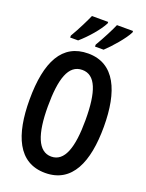

<svg xmlns="http://www.w3.org/2000/svg" viewBox="-172 -1020 845 1111"><g transform="rotate(20 250.0 -464.0)"><path d="M272 -789V-777H325C364 -813 427 -885 448 -928V-937H349C337 -908 303 -841 272 -789ZM119 -789V-777H168C217 -819 272 -883 295 -928V-937H195C182 -907 151 -843 119 -789ZM250 9C416 9 479 -141 479 -358C479 -575 414 -726 250 -726C91 -726 21 -594 21 -359C21 -143 83 9 250 9ZM251 -92C170 -92 134 -189 134 -358C134 -528 165 -625 250 -625C332 -625 366 -533 366 -358C366 -189 333 -92 251 -92Z"/></g></svg>

Font: Noto Sans Mono ExtraCondensed SemiBold
Style: Regular
Weight: 600
Width: 2
Designer: Monotype Design Team
Foundry: Monotype Imaging Inc.
Version: Version 2.014